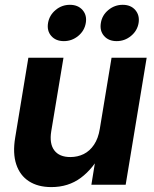

<svg xmlns="http://www.w3.org/2000/svg" viewBox="-20 -760 634 790"><path d="M191.4 9.8Q136.2 9.8 99.1 -14.2Q62 -38.1 46.9 -83.7Q31.7 -129.4 42.5 -193.8L96.7 -522.5H241.2L190.9 -220.2Q182.6 -168.9 203.4 -141.4Q224.1 -113.8 269.5 -113.8Q299.3 -113.8 324.5 -126.2Q349.6 -138.7 366.9 -164.6Q384.3 -190.4 390.6 -229.5L439 -522.5H583.5L497.1 0H356L377.9 -134.8H398.9Q363.8 -66.4 312.5 -28.3Q261.2 9.8 191.4 9.8ZM460 -590.8Q426.8 -590.8 408.2 -612.1Q389.6 -633.3 395 -665.5Q399.9 -697.3 425.8 -718.8Q451.7 -740.2 484.9 -740.2Q518.1 -740.2 536.6 -718.8Q555.2 -697.3 550.3 -665.5Q544.9 -633.3 519 -612.1Q493.2 -590.8 460 -590.8ZM242.7 -590.8Q209.5 -590.8 190.9 -612.1Q172.4 -633.3 177.7 -665.5Q183.1 -697.3 208.7 -718.8Q234.4 -740.2 267.6 -740.2Q300.8 -740.2 319.6 -718.8Q338.4 -697.3 333 -665.5Q327.6 -633.3 301.8 -612.1Q275.9 -590.8 242.7 -590.8Z"/></svg>

Font: Inter 28pt
Style: Bold Italic
Weight: 700
Italic angle: -9.3988°
Designer: Rasmus Andersson
Foundry: rsms
Version: Version 4.001;git-66647c0bb